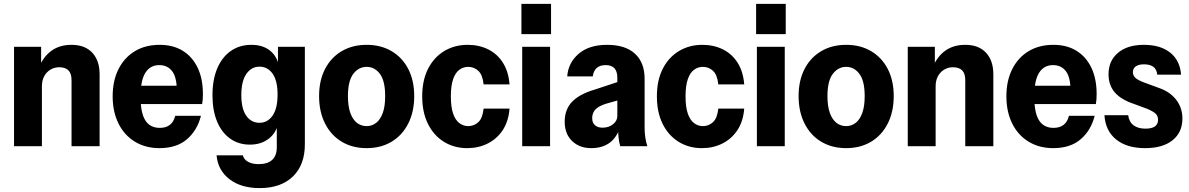

<svg xmlns="http://www.w3.org/2000/svg" viewBox="-20 -750 6101 985"><path d="M52 0V-510H191V-402H195V0ZM347 0V-339Q347 -373 331 -389Q315 -405 284 -405Q258 -405 237.5 -392Q217 -379 206 -357.5Q195 -336 195 -307L180 -404Q202 -459 244 -489.5Q286 -520 347 -520Q416 -520 453.5 -479.5Q491 -439 491 -369V0Z M798 10Q726 10 671.5 -23.5Q617 -57 587.5 -117Q558 -177 558 -256Q558 -336 588 -395.5Q618 -455 672 -487.5Q726 -520 799 -520Q868 -520 917.5 -489.5Q967 -459 994 -402.5Q1021 -346 1021 -267Q1021 -252 1020 -239.5Q1019 -227 1017 -216H643V-310H914L887 -285Q887 -354 863 -385Q839 -416 797 -416Q751 -416 726 -377Q701 -338 701 -255Q701 -171 725.5 -132.5Q750 -94 800 -94Q831 -94 851 -109Q871 -124 879 -156H1011Q992 -81 939 -35.5Q886 10 798 10Z M1312 215Q1217 215 1157.5 169.5Q1098 124 1091 47H1226Q1231 68 1252.5 80Q1274 92 1307 92Q1353 92 1376.5 70Q1400 48 1400 6V-124L1408 -123Q1399 -70 1359.5 -39Q1320 -8 1262 -8Q1204 -8 1160.5 -39Q1117 -70 1093.5 -127Q1070 -184 1070 -261Q1070 -341 1094.5 -399Q1119 -457 1164 -488.5Q1209 -520 1270 -520Q1330 -520 1367.5 -488.5Q1405 -457 1413 -401L1406 -400V-510H1544V-10Q1544 96 1482.5 155.5Q1421 215 1312 215ZM1311 -120Q1353 -120 1378.5 -157Q1404 -194 1404 -265Q1404 -336 1378.5 -372Q1353 -408 1311 -408Q1270 -408 1244 -371Q1218 -334 1218 -262Q1218 -192 1243.5 -156Q1269 -120 1311 -120Z M1861 10Q1788 10 1733 -23Q1678 -56 1647.5 -116.5Q1617 -177 1617 -257Q1617 -337 1647.5 -396Q1678 -455 1733 -487.5Q1788 -520 1861 -520Q1934 -520 1989 -487.5Q2044 -455 2074.5 -396Q2105 -337 2105 -257Q2105 -177 2074.5 -116.5Q2044 -56 1989 -23Q1934 10 1861 10ZM1861 -103Q1888 -103 1909.5 -119.5Q1931 -136 1943.5 -170Q1956 -204 1956 -257Q1956 -335 1929 -371Q1902 -407 1861 -407Q1820 -407 1792.5 -371Q1765 -335 1765 -257Q1765 -204 1777.5 -170Q1790 -136 1811.5 -119.5Q1833 -103 1861 -103Z M2377 10Q2310 10 2257.5 -22.5Q2205 -55 2175.5 -114.5Q2146 -174 2146 -256Q2146 -338 2176 -397Q2206 -456 2259 -488Q2312 -520 2379 -520Q2438 -520 2485 -496.5Q2532 -473 2560.5 -427.5Q2589 -382 2594 -317H2461Q2456 -366 2434 -386.5Q2412 -407 2382 -407Q2357 -407 2336.5 -392Q2316 -377 2304.5 -343.5Q2293 -310 2293 -256Q2293 -201 2304.5 -167.5Q2316 -134 2336.5 -118.5Q2357 -103 2382 -103Q2412 -103 2434 -123.5Q2456 -144 2461 -193H2594Q2589 -128 2559.5 -83Q2530 -38 2482.5 -14Q2435 10 2377 10Z M2659 0V-510H2802V0ZM2655 -575V-730H2807V-575Z M3162 0Q3156 -20 3153.5 -43Q3151 -66 3151 -95H3147V-351Q3147 -384 3132 -400Q3117 -416 3087 -416Q3058 -416 3041.5 -401.5Q3025 -387 3021 -358H2890Q2895 -428 2948.5 -474Q3002 -520 3095 -520Q3188 -520 3237.5 -474.5Q3287 -429 3287 -346V-95Q3287 -72 3290 -48.5Q3293 -25 3301 0ZM3013 10Q2953 10 2915 -26.5Q2877 -63 2877 -126Q2877 -189 2915.5 -228.5Q2954 -268 3033 -291L3175 -338V-242L3086 -217Q3050 -205 3034 -187.5Q3018 -170 3018 -144Q3018 -120 3032.5 -107.5Q3047 -95 3071 -95Q3103 -95 3125 -112.5Q3147 -130 3147 -155L3158 -88Q3139 -38 3102.5 -14Q3066 10 3013 10Z M3581 10Q3514 10 3461.5 -22.5Q3409 -55 3379.5 -114.5Q3350 -174 3350 -256Q3350 -338 3380 -397Q3410 -456 3463 -488Q3516 -520 3583 -520Q3642 -520 3689 -496.5Q3736 -473 3764.5 -427.5Q3793 -382 3798 -317H3665Q3660 -366 3638 -386.5Q3616 -407 3586 -407Q3561 -407 3540.5 -392Q3520 -377 3508.5 -343.5Q3497 -310 3497 -256Q3497 -201 3508.5 -167.5Q3520 -134 3540.5 -118.5Q3561 -103 3586 -103Q3616 -103 3638 -123.5Q3660 -144 3665 -193H3798Q3793 -128 3763.5 -83Q3734 -38 3686.5 -14Q3639 10 3581 10Z M3863 0V-510H4006V0ZM3859 -575V-730H4011V-575Z M4321 10Q4248 10 4193 -23Q4138 -56 4107.5 -116.5Q4077 -177 4077 -257Q4077 -337 4107.5 -396Q4138 -455 4193 -487.5Q4248 -520 4321 -520Q4394 -520 4449 -487.5Q4504 -455 4534.5 -396Q4565 -337 4565 -257Q4565 -177 4534.5 -116.5Q4504 -56 4449 -23Q4394 10 4321 10ZM4321 -103Q4348 -103 4369.5 -119.5Q4391 -136 4403.5 -170Q4416 -204 4416 -257Q4416 -335 4389 -371Q4362 -407 4321 -407Q4280 -407 4252.5 -371Q4225 -335 4225 -257Q4225 -204 4237.5 -170Q4250 -136 4271.5 -119.5Q4293 -103 4321 -103Z M4637 0V-510H4776V-402H4780V0ZM4932 0V-339Q4932 -373 4916 -389Q4900 -405 4869 -405Q4843 -405 4822.5 -392Q4802 -379 4791 -357.5Q4780 -336 4780 -307L4765 -404Q4787 -459 4829 -489.5Q4871 -520 4932 -520Q5001 -520 5038.5 -479.5Q5076 -439 5076 -369V0Z M5383 10Q5311 10 5256.5 -23.5Q5202 -57 5172.5 -117Q5143 -177 5143 -256Q5143 -336 5173 -395.5Q5203 -455 5257 -487.5Q5311 -520 5384 -520Q5453 -520 5502.5 -489.5Q5552 -459 5579 -402.5Q5606 -346 5606 -267Q5606 -252 5605 -239.5Q5604 -227 5602 -216H5228V-310H5499L5472 -285Q5472 -354 5448 -385Q5424 -416 5382 -416Q5336 -416 5311 -377Q5286 -338 5286 -255Q5286 -171 5310.5 -132.5Q5335 -94 5385 -94Q5416 -94 5436 -109Q5456 -124 5464 -156H5596Q5577 -81 5524 -35.5Q5471 10 5383 10Z M5855 10Q5761 10 5706 -34.5Q5651 -79 5646 -159H5768Q5772 -125 5795 -107.5Q5818 -90 5856 -90Q5889 -90 5905 -101.5Q5921 -113 5921 -135Q5921 -154 5910 -165.5Q5899 -177 5867 -191L5797 -217Q5731 -239 5699 -276Q5667 -313 5667 -369Q5667 -438 5715.5 -479Q5764 -520 5848 -520Q5934 -520 5984 -479.5Q6034 -439 6039 -367H5917Q5914 -395 5896.5 -407.5Q5879 -420 5849 -420Q5822 -420 5807 -409.5Q5792 -399 5792 -380Q5792 -363 5804.5 -351Q5817 -339 5849 -327L5928 -298Q5984 -278 6015 -237Q6046 -196 6046 -142Q6046 -71 5995.5 -30.5Q5945 10 5855 10Z"/></svg>

Font: Instrument Sans SemiCondensed
Style: Bold
Weight: 700
Width: 4
Designer: Rodrigo Fuenzalida
Foundry: fragTYPE
Version: Version 1.000;gftools[0.9.28]